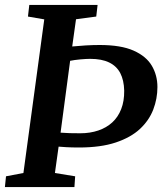

<svg xmlns="http://www.w3.org/2000/svg" viewBox="-22 -763 663 783"><path d="M-2 0 2.5 -44 73.5 -57.5 158.5 -684 92 -695.5 97.5 -743H376L370.5 -695.5L288 -684.5L272.5 -573.5Q298 -576 328 -577.8Q358 -579.5 384.5 -579.5Q471.5 -579.5 523 -556.5Q574.5 -533.5 597.2 -494.8Q620 -456 620 -408Q620 -360.5 603 -316.2Q586 -272 548.8 -237.2Q511.5 -202.5 450.2 -182Q389 -161.5 300.5 -161.5Q269.5 -161.5 248.2 -162.8Q227 -164 217 -165L202 -57.5L284.5 -44L281.5 0ZM264 -515 225 -222Q242.5 -220.5 262.5 -220Q282.5 -219.5 305.5 -219.5Q345.5 -219.5 378.8 -230.8Q412 -242 435.8 -263.8Q459.5 -285.5 472.2 -318Q485 -350.5 484.5 -393.5Q483.5 -436 468.5 -464.8Q453.5 -493.5 423.2 -508.2Q393 -523 345.5 -523Q330 -523 305.5 -520.8Q281 -518.5 264 -515Z"/></svg>

Font: Merriweather SemiBold
Style: Italic
Weight: 600
Italic angle: -7.8°
Version: Version 2.101